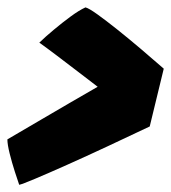

<svg xmlns="http://www.w3.org/2000/svg" viewBox="-20 -593 464 520"><path d="M86.5 -477.5Q103 -493.5 125.8 -512.5Q148.5 -531.5 171.2 -548.2Q194 -565 211.5 -573Q221 -570.5 244 -554Q267 -537.5 298 -512.8Q329 -488 361.8 -460.2Q394.5 -432.5 423.5 -407L385.5 -250.5Q330 -224 271.5 -196.8Q213 -169.5 161.5 -146.5Q110 -123.5 75 -108.8Q40 -94 32 -92.5Q28 -104 20.2 -128Q12.5 -152 6.2 -177Q0 -202 0 -215.5Q5 -218.5 30.2 -233.2Q55.5 -248 92.2 -269.5Q129 -291 169.2 -314.5Q209.5 -338 244.5 -358Q220.5 -376.5 191 -399Q161.5 -421.5 133.5 -442.8Q105.5 -464 86.5 -477.5Z"/></svg>

Font: Grandstander ExtraBold
Style: Italic
Weight: 800
Italic angle: -15°
Designer: Tyler Finck
Foundry: Etcetera Type Co
Version: Version 1.200; ttfautohint (v1.8.3)